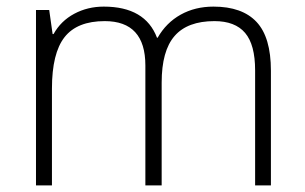

<svg xmlns="http://www.w3.org/2000/svg" viewBox="-20 -561 923 581"><path d="M752 0V-348.1Q752 -425.8 721.7 -461.4Q691.4 -497.1 628.9 -497.1Q547.4 -497.1 508.3 -452.1Q469.2 -407.2 469.2 -311V0H419.9V-362.8Q419.9 -497.1 296.9 -497.1Q213.4 -497.1 175.3 -448.5Q137.2 -399.9 137.2 -293V0H88.9V-530.8H128.9L139.2 -458H142.1Q164.1 -497.6 204.6 -519.3Q245.1 -541 293.9 -541Q419.4 -541 455.1 -446.8H457Q482.9 -492.2 526.6 -516.6Q570.3 -541 626 -541Q712.9 -541 756.3 -494.6Q799.8 -448.2 799.8 -347.2V0Z"/></svg>

Font: JBL Sans
Style: Light
Weight: 300
Version: Version 1.10